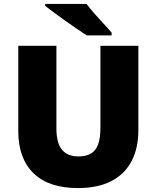

<svg xmlns="http://www.w3.org/2000/svg" viewBox="-20 -947 797 977"><path d="M684 -284Q684 -194 650 -128Q616 -62 547.5 -26Q479 10 376 10Q228 10 150.5 -65.5Q73 -141 73 -280V-714H267V-295Q267 -219 295.5 -185Q324 -151 379 -151Q419 -151 443.5 -166Q468 -181 479.5 -213Q491 -245 491 -296V-714H684ZM420 -927Q437 -905 460.5 -878Q484 -851 508 -825.5Q532 -800 548 -781V-767H421Q401 -780 372.5 -799.5Q344 -819 313.5 -840.5Q283 -862 255.5 -882.5Q228 -903 210 -917V-927Z"/></svg>

Font: Noto Sans Hebrew Black
Style: Regular
Weight: 900
Designer: Monotype Design Team
Foundry: Monotype Imaging Inc.
Version: Version 2.003